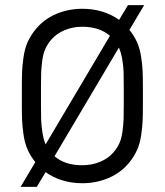

<svg xmlns="http://www.w3.org/2000/svg" viewBox="-20 -706 640 746"><path d="M299.8 -602.1Q262.7 -602.1 230.7 -588.6Q198.7 -575.2 178.2 -550.8Q164.1 -534.2 155.8 -515.4Q147.5 -496.6 144 -469.2Q140.6 -441.9 139.9 -422.6Q139.2 -403.3 139.2 -363.8V-301.8Q139.2 -260.3 139.9 -239.5Q140.6 -218.8 144.8 -191.7Q148.9 -164.6 157.2 -145L407.2 -566.9Q366.2 -602.1 299.8 -602.1ZM299.8 -671.9Q381.8 -671.9 442.9 -628.9L477.1 -686H540L482.9 -589.8Q501.5 -566.9 512.7 -541.5Q523.9 -516.1 528.6 -483.6Q533.2 -451.2 534.2 -428.5Q535.2 -405.8 535.2 -363.8V-301.8Q535.2 -258.8 534.2 -236.6Q533.2 -214.4 528.6 -181.4Q523.9 -148.4 512.5 -123Q501 -97.7 481.9 -74.2Q449.7 -34.7 401.9 -14.4Q354 5.9 299.8 5.9Q218.3 5.9 157.2 -37.1L123 20H60.1L117.2 -76.2Q98.6 -99.1 87.4 -124.5Q76.2 -149.9 71.5 -182.1Q66.9 -214.4 65.9 -237.1Q64.9 -259.8 64.9 -301.8V-363.8Q64.9 -406.7 65.9 -429.2Q66.9 -451.7 71.5 -484.6Q76.2 -517.6 87.6 -543Q99.1 -568.4 118.2 -591.8Q150.4 -631.3 198 -651.6Q245.6 -671.9 299.8 -671.9ZM191.9 -99.1Q231.4 -64 299.8 -64Q336.9 -64 369.1 -77.4Q401.4 -90.8 421.9 -115.2Q436 -131.8 444.3 -150.6Q452.6 -169.4 456.1 -196.5Q459.5 -223.6 460.2 -242.9Q460.9 -262.2 460.9 -301.8V-363.8Q460.9 -406.7 460.2 -427.5Q459.5 -448.2 455.1 -474.9Q450.7 -501.5 441.9 -521Z"/></svg>

Font: Gidolinya
Style: Regular
Weight: 400
Version: Version 1.0.3